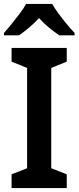

<svg xmlns="http://www.w3.org/2000/svg" viewBox="-27 -958 400 978"><path d="M313 0H32V-70L111 -101V-612L32 -644V-714H313V-644L234 -612V-101L313 -70ZM239 -938Q251 -916 271 -889Q291 -862 312.5 -836Q334 -810 353 -790V-778H275Q251 -794 223.5 -816.5Q196 -839 172 -866Q147 -839 120 -816.5Q93 -794 70 -778H-7V-790Q11 -810 32.5 -836.5Q54 -863 74 -889.5Q94 -916 106 -938Z"/></svg>

Font: Noto Sans Gurmukhi UI SemiCondensed SemiBold
Style: Regular
Weight: 600
Width: 4
Designer: Jelle Bosma - Monotype Design Team
Foundry: Monotype Imaging Inc.
Version: Version 2.004; ttfautohint (v1.8.4.7-5d5b)